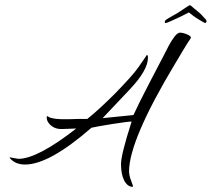

<svg xmlns="http://www.w3.org/2000/svg" viewBox="-20 -637 817 741"><path d="M492 84Q472 84 459 59Q447 35 447 -4Q447 -40 488 -168Q481 -168 462 -165.5Q443 -163 411 -158Q380 -153 360.5 -149.5Q341 -146 333 -144Q170 -2 77 -2Q38 -2 17 -28Q19 -30 20 -29.5Q21 -29 22 -29L51 -24Q124 -24 273 -140V-141L219 -139Q195 -138 177.5 -152Q160 -166 160 -186L162 -188Q162 -189 163 -189L166 -187Q172 -182 192 -179Q212 -176 249 -177L284 -178H317Q362 -214 426 -278Q456 -309 479.5 -335Q503 -361 516 -380L547 -425Q551 -425 551 -414Q551 -366 480 -291L376 -181L495 -193Q503 -209 507.5 -219Q512 -229 518 -241Q524 -253 535 -274.5Q546 -296 565 -333L612 -423L631 -460Q641 -479 653 -495Q665 -511 675 -511Q686 -511 701.5 -504.5Q717 -498 717 -491Q704 -472 688.5 -446Q673 -420 655 -390Q478 -95 478 25Q478 30 480 40.5Q482 51 486 60Q491 73 492.5 78.5Q494 84 492 84ZM773 -548Q768 -549 762 -553Q756 -557 745 -563Q732 -571 724.5 -577Q717 -583 709 -589Q700 -584 679.5 -574Q659 -564 640.5 -556Q622 -548 620 -548Q616 -548 616 -551Q616 -557 620.5 -560.5Q625 -564 648 -577Q660 -583 674 -592.5Q688 -602 699.5 -609.5Q711 -617 713 -617L717 -615Q728 -605 742 -594Q756 -583 776 -560L777 -553Z"/></svg>

Font: Qwigley
Style: Regular
Weight: 400
Designer: Robert E. Leuschke
Foundry: Robert E. Leuschke
Version: Version 1.010; ttfautohint (v1.8.3)